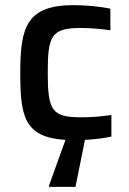

<svg xmlns="http://www.w3.org/2000/svg" viewBox="-20 -538 501 748"><path d="M414 -6V-90C376 -84 331 -81 297 -81C182 -81 166 -107 166 -255C166 -399 180 -429 295 -429C331 -429 379 -425 410 -420V-504C375 -512 316 -518 268 -518C84 -518 59 -433 59 -256C59 -88 72 -3 235 7L171 185V190H274L311 7C349 5 388 0 414 -6Z"/></svg>

Font: Saira UNSAM Medium
Style: Regular
Weight: 500
Designer: Hector Gatti with collaboration of the Omnibus-Type team
Foundry: Omnibus-Type
Version: Version 0.072;PS 000.072;hotconv 1.0.88;makeotf.lib2.5.64775